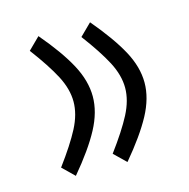

<svg xmlns="http://www.w3.org/2000/svg" viewBox="-76 -514 592 602"><g transform="rotate(-15 220.5 -213.0)"><path d="M228.5 -23.4Q273.9 -84.5 296.9 -128.7Q319.8 -172.9 319.8 -213.4Q319.8 -253.9 296.9 -297.9Q273.9 -341.8 228.5 -402.3L266.6 -439.9Q324.7 -371.1 353.8 -317.6Q382.8 -264.2 382.8 -213.4Q382.8 -163.1 353.8 -109.1Q324.7 -55.2 266.6 13.7ZM61 -23.4Q106.4 -84.5 129.4 -128.7Q152.3 -172.9 152.3 -213.4Q152.3 -253.9 129.4 -297.9Q106.4 -341.8 61 -402.3L99.1 -439.9Q157.2 -371.6 186 -317.9Q214.8 -264.2 214.8 -213.4Q214.8 -163.1 186 -109.1Q157.2 -55.2 99.1 13.7Z"/></g></svg>

Font: Vazirmatn UI NL Light
Style: Regular
Weight: 300
Designer: Saber Rastikerdar
Foundry: Saber Rastikerdar
Version: Version 33.003